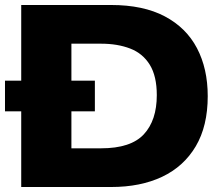

<svg xmlns="http://www.w3.org/2000/svg" viewBox="-29 -749 877 769"><path d="M56 0V-303H-9V-426H56V-729H416Q545 -729 631 -683.5Q717 -638 760 -556Q803 -474 803 -364Q803 -244 755 -163Q707 -82 620.5 -41Q534 0 416 0ZM257 -155H376Q495 -155 547 -211Q599 -267 599 -368Q599 -444 571 -489.5Q543 -535 492.5 -554.5Q442 -574 376 -574H257V-426H351V-303H257Z"/></svg>

Font: Mona Sans Expanded ExtraBold
Style: Regular
Weight: 800
Width: 7
Designer: Deni Anggara
Foundry: GitHub
Version: Version 1.001; ttfautohint (v1.8.4.7-5d5b);gftools[0.9.33]